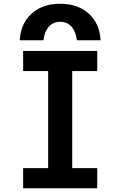

<svg xmlns="http://www.w3.org/2000/svg" viewBox="-20 -1001 640 1021"><path d="M300 -981Q394 -981 452 -928.5Q510 -876 515 -787H389Q383 -834 360 -859.5Q337 -885 300 -885Q263 -885 240 -859.5Q217 -834 211 -787H85Q90 -876 148 -928.5Q206 -981 300 -981ZM103 0V-107H236V-623H103V-730H497V-623H364V-107H497V0Z"/></svg>

Font: M PLUS Code Latin Expanded SemiBold
Style: Regular
Weight: 600
Width: 7
Designer: Coji Morishita
Foundry: UNDERFOREST DESIGN
Version: Version 1.002; ttfautohint (v1.8.3)